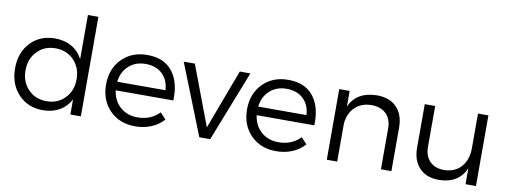

<svg xmlns="http://www.w3.org/2000/svg" viewBox="-60 -1074 3742 1410"><g transform="rotate(10 1810.5 -369.0)"><path d="M42 -264.2Q42 -382.8 112.5 -456.8Q183.1 -530.8 294.9 -530.8Q365.2 -530.8 418.5 -500.2Q471.7 -469.7 501 -413.1V-742.2H579.1V0H501V-112.8Q471.7 -56.6 418.9 -26.4Q366.2 3.9 295.9 3.9Q183.6 3.9 112.8 -71Q42 -146 42 -264.2ZM120.1 -262.2Q120.1 -176.8 173.8 -121.3Q227.5 -65.9 311 -65.9Q394 -65.9 447.5 -121.3Q501 -176.8 501 -262.2Q501 -348.6 447.5 -404.3Q394 -460 311 -460Q227.1 -460 173.6 -404.3Q120.1 -348.6 120.1 -262.2Z M981.9 -528.8Q981.9 -528.8 983.4 -528.8Q1107.4 -528.8 1169.9 -449.7Q1228 -377 1228 -255.9Q1228 -244.6 1227.5 -232.9H797.9Q808.6 -155.8 860.4 -110.4Q912.1 -64.9 988.8 -64.9Q1088.9 -64.9 1151.9 -130.9L1194.8 -85Q1157.2 -42.5 1102.8 -19.8Q1048.3 2.9 982.9 2.9Q866.7 2.9 793.7 -71.3Q720.7 -145.5 720.7 -263.2Q720.7 -380.9 793.9 -454.8Q867.2 -528.8 981.9 -528.8ZM797.9 -296.9H1157.7Q1153.8 -372.6 1106.4 -417.2Q1059.1 -461.9 981.9 -461.9Q906.7 -461.9 856.9 -417Q807.1 -372.1 797.9 -296.9Z M1253.4 -526.9H1336.4L1504.4 -81.1L1671.4 -526.9H1750.5L1543.5 0H1462.4Z M2033.2 -528.8Q2033.2 -528.8 2034.7 -528.8Q2158.7 -528.8 2221.2 -449.7Q2279.3 -377 2279.3 -255.9Q2279.3 -244.6 2278.8 -232.9H1849.1Q1859.9 -155.8 1911.6 -110.4Q1963.4 -64.9 2040 -64.9Q2140.1 -64.9 2203.1 -130.9L2246.1 -85Q2208.5 -42.5 2154.1 -19.8Q2099.6 2.9 2034.2 2.9Q1918 2.9 1845 -71.3Q1772 -145.5 1772 -263.2Q1772 -380.9 1845.2 -454.8Q1918.5 -528.8 2033.2 -528.8ZM1849.1 -296.9H2209Q2205.1 -372.6 2157.7 -417.2Q2110.4 -461.9 2033.2 -461.9Q1958 -461.9 1908.2 -417Q1858.4 -372.1 1849.1 -296.9Z M2413.1 0V-526.9H2490.7V-411.1Q2544.9 -528.3 2694.8 -529.8Q2789.1 -529.8 2842 -475.3Q2895 -420.9 2895 -325.2V0H2816.9V-304.2Q2816.9 -373.5 2777.3 -412.8Q2737.8 -452.1 2668 -452.1Q2591.3 -451.7 2544.4 -405.5Q2497.6 -359.4 2490.7 -283.2V0Z M3050.8 -202.1V-526.9H3128.4V-223.1Q3128.4 -153.8 3167.2 -114.5Q3206.1 -75.2 3274.4 -75.2Q3355 -76.7 3401.4 -129.6Q3447.8 -182.6 3447.8 -268.1V-526.9H3525.4V0H3447.8V-119.1Q3396 1.5 3247.6 2.9Q3155.3 2.9 3103 -52Q3050.8 -106.9 3050.8 -202.1Z"/></g></svg>

Font: Montserrat Light
Style: Regular
Weight: 300
Designer: Julieta Ulanovsky
Foundry: Julieta Ulanovsky
Version: Version 1.000;PS 002.000;hotconv 1.0.70;makeotf.lib2.5.58329